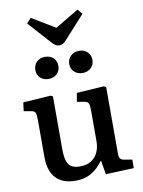

<svg xmlns="http://www.w3.org/2000/svg" viewBox="-106 -1070 858 1155"><g transform="rotate(-10 323.0 -492.0)"><path d="M261 14Q182 14 141 -30Q100 -74 100 -157V-384Q100 -418 94.5 -430Q89 -442 67 -445L25 -452L32 -505L202 -516L214 -509V-187Q214 -142 222.5 -115.5Q231 -89 250.5 -77.5Q270 -66 302 -66Q341 -66 368 -82Q395 -98 410 -128Q425 -158 425 -199V-384Q425 -419 419.5 -430.5Q414 -442 391 -445L350 -452L359 -505L526 -516L539 -509V-108Q539 -82 545.5 -72.5Q552 -63 571 -60L618 -52V0L446 7L432 -77H429Q406 -46 381 -26Q356 -6 327 4Q298 14 261 14ZM305 -805Q293 -805 282.5 -811.5Q272 -818 257 -835L137 -968L164 -998L306 -912L450 -998L475 -968L351 -831Q340 -818 329.5 -811.5Q319 -805 305 -805ZM415 -617Q384 -617 364 -635.5Q344 -654 344 -684Q344 -713 364 -732.5Q384 -752 415 -752Q447 -752 466.5 -733Q486 -714 486 -685Q486 -655 466 -636Q446 -617 415 -617ZM206 -617Q176 -617 156.5 -635.5Q137 -654 137 -684Q137 -713 156.5 -732.5Q176 -752 206 -752Q240 -752 259 -733Q278 -714 278 -685Q278 -655 258 -636Q238 -617 206 -617Z"/></g></svg>

Font: Literata 18pt Medium
Style: Regular
Weight: 500
Designer: Latin by Veronika Burian and Jose Scaglione. Greek by Irene Vlachou. Cyrillic by Vera Evstafieva.
Foundry: TypeTogether
Version: Version 3.103;gftools[0.9.29]